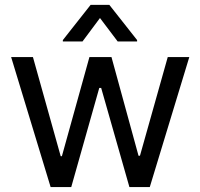

<svg xmlns="http://www.w3.org/2000/svg" viewBox="-20 -763 817 783"><path d="M25.4 -530.3H114.3L227.5 -126H232.4L344.7 -530.3H434.6L544.9 -127.9H550.8L664.1 -530.3H752L590.8 0H507.8L392.6 -404.3H384.8L270.5 0H186.5ZM387.7 -689.5 316.4 -593.8H236.3V-599.6L349.6 -743.2H425.8L539.1 -599.6V-593.8H460Z"/></svg>

Font: Pretendard JP
Style: Regular
Weight: 400
Designer: Base glyphs from Inter by Rasmus Andersson; Hangeul glyphs from Noto Sans CJK(Source Han Sans) by Jang Soo-young and Kan
Foundry: Kil Hyung-jin
Version: Version 1.309